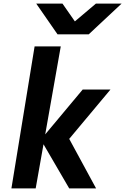

<svg xmlns="http://www.w3.org/2000/svg" viewBox="-20 -1048 696 1068"><path d="M222 -245.5 178.5 0H43.5L172.5 -790H318L231.5 -300.5L440 -550H594.5L365 -275.5L514.5 0H365ZM181.5 -1028H327.5L396.5 -929L513.5 -1028H656.5L473.5 -857H300Z"/></svg>

Font: JuliaMono ExtraBoldItalic
Style: Regular
Weight: 800
Italic angle: -9°
Monospace: yes
Designer: cormullion
Foundry: corm
Version: Version 0.049; ttfautohint (v1.8.4)